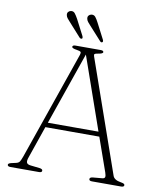

<svg xmlns="http://www.w3.org/2000/svg" viewBox="-94 -952 855 1027"><g transform="rotate(10 333.0 -439.0)"><path d="M204.5 -10Q204.5 0 189 0H33.5Q17.5 0 17.5 -10Q17.5 -17.5 35 -21.5L59.5 -27Q73 -30 78.5 -38.2Q84 -46.5 91.5 -67.5L295.5 -655.5Q299.5 -667.5 295.5 -671.8Q291.5 -676 275 -678.5Q247.5 -682.5 247.5 -690.5Q247.5 -700 263.5 -700H400.5Q416 -700 416 -691Q416 -682.5 389 -678.5Q375 -676.5 371.5 -673Q368 -669.5 371.5 -660L585 -50Q592.5 -27.5 629.5 -22Q641.5 -20 646 -17.2Q650.5 -14.5 650.5 -10Q650.5 0 634.5 0H476Q460.5 0 460.5 -10Q460.5 -20 478 -21.5L527.5 -26Q540 -27 542 -34.8Q544 -42.5 538 -59.5L473.5 -242.5H180.5L120.5 -68.5Q113 -48 116.8 -38.5Q120.5 -29 138.5 -27L187.5 -21.5Q204.5 -19.5 204.5 -10ZM189.5 -268H464.5L326.5 -662.5ZM247 -842 291 -757Q295.5 -746.5 291.5 -743Q285 -739 277.5 -746L211.5 -819.5Q204 -827.5 197.5 -835.5Q191 -843.5 189.5 -852.5Q187.5 -863 193 -869.8Q198.5 -876.5 207.5 -878Q221 -880 229.2 -869.8Q237.5 -859.5 247 -842ZM358 -842 402 -757Q407 -746.5 402 -743Q395.5 -738.5 389 -746L322.5 -819.5Q315 -827.5 308.5 -835.5Q302 -843.5 300.5 -852.5Q298.5 -863 304 -869.8Q309.5 -876.5 318.5 -878Q332.5 -880 340.8 -869.8Q349 -859.5 358 -842Z"/></g></svg>

Font: Fraunces 9pt Soft Thin
Style: Regular
Weight: 100
Version: Version 1.000;[b76b70a41]